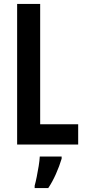

<svg xmlns="http://www.w3.org/2000/svg" viewBox="-20 -734 433 975"><path d="M67 0V-714H184V-103H377V0ZM293 72Q282 109 264 149.5Q246 190 225 221H156V209Q161 191 166.5 164Q172 137 176.5 109Q181 81 182 61H293Z"/></svg>

Font: Noto Sans Ethiopic ExtraCondensed SemiBold
Style: Regular
Weight: 600
Width: 2
Designer: Monotype Design Team
Foundry: Monotype Imaging Inc.
Version: Version 2.102; ttfautohint (v1.8.4.7-5d5b)